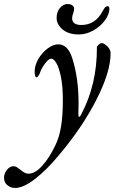

<svg xmlns="http://www.w3.org/2000/svg" viewBox="-127 -643 579 953"><path d="M-107 240Q-107 218 -92.5 200Q-78 182 -60 182Q-51 182 -43 187Q-35 192 -24 201Q-13 210 -4.5 214.5Q4 219 15 219Q47 219 82 180.5Q117 142 147 80Q168 37 176.5 -18Q185 -73 185 -143Q185 -214 175.5 -261Q166 -308 152.5 -330Q139 -352 128 -352Q115 -352 97.5 -329Q80 -306 73 -286Q71 -278 65 -268.5Q59 -259 54 -259Q50 -259 47.5 -267Q45 -275 45 -287Q45 -319 63.5 -350.5Q82 -382 109.5 -402.5Q137 -423 162 -423Q210 -423 232 -353Q263 -256 263 -131Q263 -98 262 -80V-76Q262 -63 266 -63Q271 -63 277 -77Q355 -225 354 -408Q354 -414 363 -421.5Q372 -429 378 -429Q385 -429 395.5 -422Q406 -415 414 -403Q422 -391 422 -378Q422 -286 351 -147Q280 -8 163 130Q104 201 46.5 245.5Q-11 290 -52 290Q-73 290 -90 276.5Q-107 263 -107 240ZM154 -554Q154 -584 170.5 -603.5Q187 -623 209 -623Q224 -623 232.5 -616Q241 -609 241 -599Q241 -593 237 -579Q231 -563 231 -553Q231 -519 277 -519Q346 -519 382 -587Q391 -603 395.5 -607.5Q400 -612 407 -612Q412 -612 414 -608Q416 -604 416 -599Q416 -573 394.5 -543Q373 -513 337.5 -492.5Q302 -472 264 -472Q213 -472 183.5 -497Q154 -522 154 -554Z"/></svg>

Font: EB Garamond Medium
Style: Italic
Weight: 500
Italic angle: -17.2°
Designer: Georg Duffner and Octavio Pardo
Foundry: Georg Duffner
Version: Version 1.000